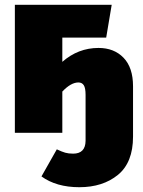

<svg xmlns="http://www.w3.org/2000/svg" viewBox="-20 -554 595 801"><path d="M311 227Q215 227 153 182L217 69Q238 79 252 83Q266 87 285 87Q336 87 337 34V-158Q337 -187 329.5 -198.5Q322 -210 307 -210Q276 -210 240 -172V0H42V-534H446L423 -397H240V-296Q306 -354 391 -354Q456 -354 495.5 -313Q535 -272 535 -194V16Q535 124 472 175.5Q409 227 311 227Z"/></svg>

Font: Trujillo Black
Style: Regular
Weight: 900
Designer: Fira Sans original fonts by bBox Type GmbH, Carrois Corporate GbR, & Edenspiekermann AG / Changes by Cristiano Sobral
Foundry: Fira Sans original fonts by bBox Type GmbH, Carrois Corporate GbR, & Edenspiekermann AG / Changes by Cristiano Sobral
Version: Version 4.301;July 28, 2020;FontCreator 13.0.0.2655 64-bit